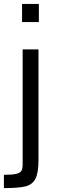

<svg xmlns="http://www.w3.org/2000/svg" viewBox="-29 -763 303 983"><path d="M84 -650V-743H170V-650ZM-9 132Q35 132 55 127Q75 122 81 111Q87 100 87 77V-510H168V57Q168 123 152 153Q136 183 100.5 191.5Q65 200 -9 200Z"/></svg>

Font: Source Han Sans & Saira Hybrid
Style: Regular
Weight: 400
Designer: Ryoko NISHIZUKA 西塚涼子 (kana & ideographs); Paul D. Hunt (Latin, Greek & Cyrillic); Wenlong ZHANG 张文龙 (bopomofo); Sandoll 
Foundry: Adobe Systems Incorporated
Version: Version 1.00;August 2, 2021;FontCreator 13.0.0.2675 64-bit